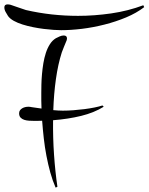

<svg xmlns="http://www.w3.org/2000/svg" viewBox="-20 -694 683 883"><path d="M288.1 -517.1Q288.1 -513.2 286.9 -509.5Q285.6 -505.9 284.2 -502.9Q279.3 -490.2 273.9 -478Q268.6 -465.8 264.2 -453.1Q246.6 -397.9 237.1 -329.8Q227.5 -261.7 225.1 -187.5Q236.3 -186.5 247.1 -185.8Q257.8 -185.1 269 -185.1Q291.5 -185.1 317.4 -187Q343.3 -189 368.2 -192.1Q393.1 -195.3 414.8 -199.7Q436.5 -204.1 451.2 -209L457 -203.1Q413.1 -175.8 353.5 -161.1Q293.9 -146.5 224.1 -141.1Q223.1 -60.5 228.5 17.8Q233.9 96.2 244.1 165L235.8 168.9Q221.7 136.7 211.4 99.6Q201.2 62.5 193.6 22.9Q186 -16.6 181.4 -57.6Q176.8 -98.6 173.8 -138.7Q164.1 -138.2 154.1 -138.2Q144 -138.2 133.8 -138.2Q125 -138.2 113.5 -138.9Q102.1 -139.6 91.8 -142.8Q81.5 -146 74.7 -153.1Q67.9 -160.2 67.9 -172.9Q67.9 -181.2 72 -186.8Q76.2 -192.4 82.3 -196Q88.4 -199.7 95.9 -201.4Q103.5 -203.1 110.8 -203.1Q114.7 -203.1 118.4 -202.6Q122.1 -202.1 126 -201.2Q137.2 -199.7 148.4 -198Q159.7 -196.3 170.9 -194.8Q169.9 -213.4 169.9 -231.7Q169.9 -250 169.9 -267.1Q169.9 -283.7 170.4 -305.9Q170.9 -328.1 173.1 -353Q175.3 -377.9 179.4 -403.1Q183.6 -428.2 190.9 -450.7Q198.2 -473.1 209.5 -490.7Q220.7 -508.3 236.8 -518.1Q245.1 -522.5 254.6 -526.6Q264.2 -530.8 272.9 -530.8Q288.1 -530.8 288.1 -517.1ZM643.1 -661.1Q607.4 -633.8 560.1 -614Q512.7 -594.2 460.9 -581.1Q409.2 -567.9 357.4 -561.5Q305.7 -555.2 261.2 -555.2Q247.6 -555.2 226.6 -556.6Q205.6 -558.1 181.4 -561Q157.2 -564 131.8 -569.1Q106.4 -574.2 83.7 -581.3Q61 -588.4 43.5 -598.1Q25.9 -607.9 17.1 -620.1Q11.7 -628.4 5.9 -638.9Q0 -649.4 0 -660.2Q0 -673.8 15.1 -673.8Q19 -673.8 22 -673.3Q24.9 -672.9 28.8 -671.9Q47.4 -666 64.2 -659.7Q81.1 -653.3 99.1 -647.9Q158.2 -634.3 218 -627.7Q277.8 -621.1 338.9 -621.1Q413.1 -621.1 491.2 -632.3Q569.3 -643.6 639.2 -669.9Z"/></svg>

Font: Montez
Style: Regular
Weight: 400
Designer: Astigmatic (AOETI)
Foundry: Astigmatic (AOETI)
Version: Version 1.000